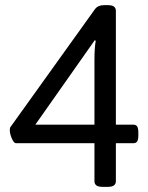

<svg xmlns="http://www.w3.org/2000/svg" viewBox="-20 -722 575 744"><path d="M346 -20V-167H42Q34 -167 26 -185Q18 -203 18 -218Q18 -227 20 -229L349 -688Q360 -702 383 -702H399Q429 -702 429 -680V-239H496Q507 -239 511.5 -232Q516 -225 516 -209V-197Q516 -181 511.5 -174Q507 -167 496 -167H429V-20Q429 2 399 2H376Q346 2 346 -20ZM346 -239V-487Q346 -538 351 -564L347 -566L117 -239Z"/></svg>

Font: Asap-Regular
Style: Regular
Weight: 400
Designer: Pablo Cosgaya
Foundry: Omnibus-Type
Version: Version 2.000; ttfautohint (v1.8)